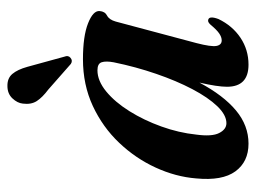

<svg xmlns="http://www.w3.org/2000/svg" viewBox="-108 -589 706 530"><g transform="rotate(-90 245.0 -324.0)"><path d="M391 -134.5Q380.5 -94 383.2 -79.5Q386 -65 398.5 -65Q407.5 -65 417.5 -71.8Q427.5 -78.5 442 -96Q449 -103.5 454 -102.5Q467.5 -101 457.5 -74Q439 -35.5 405.8 -13.2Q372.5 9 331.5 9Q270.5 9 270.5 -50.5Q270.5 -76.5 282 -126.5Q246.5 -60 205 -25.5Q163.5 9 113.5 9Q63.5 9 37 -27.2Q10.5 -63.5 17.5 -135.5Q22 -192 47.5 -247.5Q73 -303 116 -348.2Q159 -393.5 217.5 -420.8Q276 -448 346.5 -448Q410 -448 445.5 -434Q481 -420 479.5 -402Q478.5 -387.5 467 -381.5Q455.5 -375.5 450.5 -357.5ZM138.5 -135.5Q132.5 -92 142.8 -72Q153 -52 170 -52Q192.5 -52 216.8 -77.2Q241 -102.5 264 -146.2Q287 -190 306.2 -246Q325.5 -302 338 -363Q342 -384.5 338.2 -396.2Q334.5 -408 316 -408Q287 -408 257.5 -383.8Q228 -359.5 203 -319.5Q178 -279.5 160.8 -231.5Q143.5 -183.5 138.5 -135.5ZM325.5 -601.5 353.5 -499.5Q358 -488.5 350.5 -482.5Q342.5 -475.5 333.5 -481.5L263 -543.5Q241 -560 231 -575.5Q221 -591 224 -614Q225.5 -629 238.5 -642.8Q251.5 -656.5 272.5 -656.5Q294 -657 306 -642.8Q318 -628.5 325.5 -601.5Z"/></g></svg>

Font: Fraunces 144pt Soft SemiBold
Style: Italic
Weight: 600
Italic angle: -16°
Version: Version 1.000;[b76b70a41]